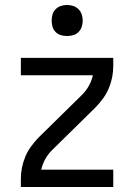

<svg xmlns="http://www.w3.org/2000/svg" viewBox="-20 -753 540 773"><path d="M64 0V-33Q64 -56 68.5 -78.5Q73 -101 82 -122.5Q91 -144 104.5 -162.5Q118 -181 134 -198L311 -372Q327 -388 338 -408Q349 -428 354 -450H64V-520H436V-488Q436 -464 431.5 -441.5Q427 -419 418 -397.5Q409 -376 395.5 -357.5Q382 -339 366 -322L189 -148Q173 -132 162 -112Q151 -92 146 -70H436V0ZM250 -608Q237 -608 225 -611.5Q213 -615 204 -624Q195 -633 191.5 -645Q188 -657 188 -670Q188 -683 191.5 -695Q195 -707 204 -716Q213 -725 225 -729Q237 -733 250 -733Q263 -733 275 -729Q287 -725 296 -716Q305 -707 309 -695Q313 -683 313 -670Q313 -657 309 -645Q305 -633 296 -624Q287 -615 275 -611.5Q263 -608 250 -608Z"/></svg>

Font: Iosevka Curly
Style: Regular
Weight: 400
Monospace: yes
Designer: Belleve Invis
Foundry: Belleve Invis
Version: Version 22.1.2; ttfautohint (v1.8.4)